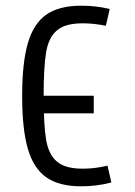

<svg xmlns="http://www.w3.org/2000/svg" viewBox="-20 -652 478 681"><path d="M58.6 -311.5Q58.6 -430.7 79.1 -500Q99.6 -569.3 145 -600.6Q190.4 -631.8 267.6 -631.8Q321.3 -631.8 369.1 -620.1L355.5 -560.5Q313.5 -569.3 273.4 -569.3Q210.9 -569.3 181.6 -543.9Q152.3 -518.6 143.6 -466.8Q134.8 -415 134.8 -311.5Q134.8 -208 143.6 -156.2Q152.3 -104.5 181.6 -79.1Q210.9 -53.7 273.4 -53.7Q317.4 -53.7 361.3 -64.5L375 -4.9Q325.2 8.8 267.6 8.8Q190.4 8.8 145 -22.5Q99.6 -53.7 79.1 -123Q58.6 -192.4 58.6 -311.5ZM125 -312.5H312.5V-250H125Z"/></svg>

Font: Sudo Var
Style: Regular
Weight: 400
Monospace: yes
Designer: Jens Kutilek
Foundry: Jens Kutilek
Version: Version 0.065;FEAKit 1.0